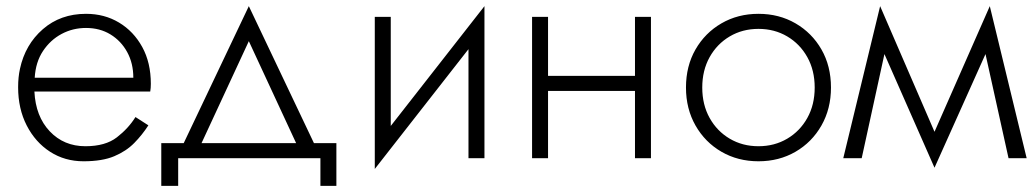

<svg xmlns="http://www.w3.org/2000/svg" viewBox="-20 -515 3367 625"><path d="M463 -107Q443 -76 417 -49.5Q391 -23 352 -6.5Q313 10 252 10Q191 10 143 -21Q95 -52 67 -106.5Q39 -161 39 -231Q39 -264 45 -291Q62 -370 119.5 -420Q177 -470 260 -470Q320 -470 367.5 -441.5Q415 -413 443 -362Q471 -311 471 -242Q471 -228 469 -217H92Q96 -136 142 -87.5Q188 -39 258 -39Q323 -39 360.5 -68Q398 -97 421 -134ZM260 -424Q217 -424 180.5 -404.5Q144 -385 120 -349Q96 -313 93 -262H414Q414 -309 394 -345.5Q374 -382 339.5 -403Q305 -424 260 -424Z M1023 0H560V90H505V-49H578L790 -495L1002 -49H1075V90H1023ZM790 -381 636 -49H944Z M1252 -460V-105L1557 -495V0H1505V-355L1200 35V-460Z M1712 -460H1764V-268H2047V-460H2099V0H2047V-219H1764V0H1712Z M2213 -230Q2213 -300 2244 -354Q2275 -408 2328.5 -439Q2382 -470 2449 -470Q2516 -470 2569.5 -439Q2623 -408 2654 -354Q2685 -300 2685 -230Q2685 -161 2654 -106.5Q2623 -52 2569.5 -21Q2516 10 2449 10Q2382 10 2328.5 -21Q2275 -52 2244 -106.5Q2213 -161 2213 -230ZM2266 -230Q2266 -174 2290 -131Q2314 -88 2355.5 -63.5Q2397 -39 2449 -39Q2501 -39 2542.5 -63.5Q2584 -88 2608 -131Q2632 -174 2632 -230Q2632 -286 2608 -329Q2584 -372 2542.5 -396.5Q2501 -421 2449 -421Q2397 -421 2355.5 -396.5Q2314 -372 2290 -329Q2266 -286 2266 -230Z M2725 0 2845 -495 3022 -86 3202 -495 3322 0H3263L3188 -339L3022 31L2859 -339L2785 0Z"/></svg>

Font: Jost* Light
Style: Regular
Weight: 300
Version: Version 3.7